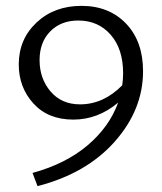

<svg xmlns="http://www.w3.org/2000/svg" viewBox="-20 -492 551 655"><path d="M258 -472Q352 -472 410 -411.5Q468 -351 468 -249Q468 -118 371.5 -9Q275 100 108 143L91 98Q204 67 278.5 4Q353 -59 383 -142Q314 -84 230 -84Q144 -84 94 -139Q44 -194 44 -272Q44 -358 104.5 -415Q165 -472 258 -472ZM253 -136Q333 -136 397 -201Q400 -222 400 -242Q400 -325 357.5 -373.5Q315 -422 247 -422Q188 -422 151.5 -385Q115 -348 115 -287Q115 -224 152.5 -180Q190 -136 253 -136Z"/></svg>

Font: EauTestSC
Style: Regular
Weight: 400
Designer: Christian Thalmann (Catharsis Fonts)
Version: Version 0.001;PS 000.001;hotconv 1.0.88;makeotf.lib2.5.64775